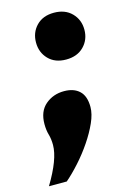

<svg xmlns="http://www.w3.org/2000/svg" viewBox="-150 -572 534 801"><g transform="rotate(-15 117.0 -171.0)"><path d="M-41 176Q20 75 20 14Q20 -12 14 -32.5Q8 -53 8 -79Q8 -134 41.5 -162.5Q75 -191 122 -191Q164 -191 188 -168.5Q212 -146 212 -99Q212 -69 195.5 -32Q179 5 153 43.5Q127 82 96 116.5Q65 151 36 176ZM166 -316Q118 -316 90 -345Q62 -374 62 -417Q62 -460 90 -489Q118 -518 166 -518Q214 -518 242.5 -489Q271 -460 271 -417Q271 -374 242.5 -345Q214 -316 166 -316Z"/></g></svg>

Font: Livvic
Style: Bold Italic
Weight: 700
Italic angle: -10°
Designer: Jacques Le Bailly, Baron von Fonthausen
Version: Version 1.001; ttfautohint (v1.8.2)